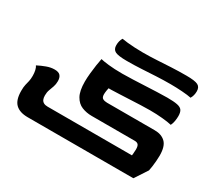

<svg xmlns="http://www.w3.org/2000/svg" viewBox="-174 -1269 1789 1617"><g transform="rotate(30 720.5 -461.0)"><path d="M722 -803Q640 -803 610 -818Q580 -833 580 -874Q580 -894 584.5 -912.5Q589 -931 599 -947Q620 -943 653 -939.5Q686 -936 725 -934Q764 -932 802 -932Q874 -932 940.5 -936Q1007 -940 1075.5 -943.5Q1144 -947 1220 -947Q1303 -947 1332.5 -932Q1362 -917 1362 -876Q1362 -834 1343 -803Q1311 -810 1254 -814Q1197 -818 1141 -818Q1070 -818 1002.5 -814.5Q935 -811 866.5 -807Q798 -803 722 -803ZM237 25Q159 25 119 -13.5Q79 -52 79 -141Q79 -179 84.5 -201.5Q90 -224 95 -245Q100 -266 100 -297Q100 -326 94.5 -350.5Q89 -375 79 -388Q118 -408 157.5 -422.5Q197 -437 234 -437Q274 -437 290 -418Q306 -399 306 -365Q306 -335 297.5 -310.5Q289 -286 280 -262Q271 -238 271 -207Q271 -183 278 -167.5Q285 -152 300 -144Q315 -136 338 -136H1177L1156 -115Q1158 -128 1160.5 -154Q1163 -180 1163 -196Q1163 -229 1152 -241.5Q1141 -254 1118 -254H699Q647 -254 602.5 -272Q558 -290 531 -338Q504 -386 504 -476Q504 -513 508.5 -557Q513 -601 519 -642Q525 -683 531 -710Q553 -704 608.5 -697.5Q664 -691 744 -691Q791 -691 846.5 -693.5Q902 -696 960 -698.5Q1018 -701 1073 -703.5Q1128 -706 1174 -706Q1237 -706 1271.5 -699Q1306 -692 1319 -673Q1332 -654 1332 -617Q1332 -593 1327.5 -567.5Q1323 -542 1313 -522Q1280 -530 1222.5 -535.5Q1165 -541 1100 -541Q1061 -541 1011.5 -539Q962 -537 910 -534.5Q858 -532 811.5 -530Q765 -528 731.5 -527Q698 -526 686 -527L708 -540Q704 -524 700.5 -501Q697 -478 697 -464Q697 -433 714 -424Q731 -415 755 -415H1220Q1285 -415 1323.5 -378Q1362 -341 1362 -250Q1362 -226 1359.5 -196.5Q1357 -167 1353.5 -141Q1350 -115 1346 -98L1265 25Z"/></g></svg>

Font: Lemonada
Style: Regular
Weight: 400
Designer: Mohamed Gaber (Arabic), Eduardo Tunni (Latin)
Foundry: Kief Type Foundry
Version: Version 4.005